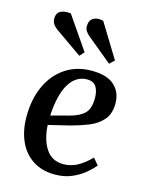

<svg xmlns="http://www.w3.org/2000/svg" viewBox="-119 -854 729 942"><g transform="rotate(15 245.5 -382.5)"><path d="M297 -525Q375 -525 412.5 -490.5Q450 -456 450 -400Q450 -346 422.5 -315Q395 -284 352 -267Q309 -250 263 -238L156 -212Q160 -138 190.5 -92Q221 -46 279 -46Q316 -46 348.5 -63Q381 -80 417 -116L445 -83Q431 -66 404.5 -43Q378 -20 339.5 -3Q301 14 252 14Q186 14 139.5 -16.5Q93 -47 69 -101Q45 -155 45 -225Q45 -314 76 -381.5Q107 -449 164 -487Q221 -525 297 -525ZM346 -399Q346 -434 332.5 -456Q319 -478 286 -478Q230 -478 196 -423Q162 -368 156 -260L247 -284Q297 -297 321.5 -321Q346 -345 346 -399ZM243 -684Q230 -695 223 -705.5Q216 -716 216 -730Q216 -760 236.5 -772Q257 -784 287 -776L393 -603L369 -580ZM81 -676Q52 -697 52 -724Q52 -753 71.5 -763.5Q91 -774 124 -770L239 -603L218 -580Z"/></g></svg>

Font: Literata 36pt Medium
Style: Italic
Weight: 500
Italic angle: -2°
Designer: Latin by Veronika Burian and Jose Scaglione. Greek by Irene Vlachou. Cyrillic by Vera Evstafieva
Foundry: TypeTogether
Version: Version 3.002